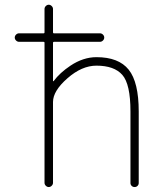

<svg xmlns="http://www.w3.org/2000/svg" viewBox="-20 -794 662 794"><path d="M199.2 -459Q199.2 -458 200.2 -458Q201.2 -458 202.1 -459Q227.5 -493.2 271.5 -522.5Q324.2 -557.6 378.9 -557.6Q470.7 -557.6 512.2 -505.9Q553.7 -454.1 553.7 -333V-37.1Q553.7 -30.3 548.8 -25.4Q543.9 -20.5 536.6 -20.5Q529.3 -20.5 524.4 -25.4Q519.5 -30.3 519.5 -37.1V-333Q519.5 -446.3 485.8 -484.4Q452.1 -522.5 378.9 -522.5Q318.4 -522.5 258.8 -470.2Q199.2 -418 199.2 -372.1V-38.1Q199.2 -31.2 193.8 -25.9Q188.5 -20.5 181.6 -20.5Q174.8 -20.5 169.4 -25.9Q164.1 -31.2 164.1 -38.1V-617.2Q164.1 -621.1 160.2 -621.1H58.6Q51.8 -621.1 46.4 -626.5Q41 -631.8 41 -638.7Q41 -645.5 46.4 -650.9Q51.8 -656.2 58.6 -656.2H160.2Q164.1 -656.2 164.1 -660.2V-756.8Q164.1 -763.7 169.4 -769Q174.8 -774.4 181.6 -774.4Q188.5 -774.4 193.8 -769Q199.2 -763.7 199.2 -756.8V-660.2Q199.2 -656.2 203.1 -656.2H393.6Q400.4 -656.2 405.8 -650.9Q411.1 -645.5 411.1 -638.7Q411.1 -631.8 405.8 -626.5Q400.4 -621.1 393.6 -621.1H203.1Q199.2 -621.1 199.2 -617.2Z"/></svg>

Font: Gen Jyuu Gothic ExtraLight
Style: Regular
Weight: 100
Designer: [Source Han Sans]
Ryoko NISHIZUKA  (kana & ideographs); Paul D. Hunt (Latin, Greek & Cyrillic); Wenlong ZHANG  (bopomofo
Version: Version 1.002.20150607